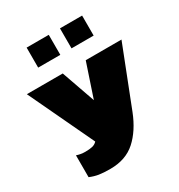

<svg xmlns="http://www.w3.org/2000/svg" viewBox="-206 -859 1094 1172"><g transform="rotate(-30 341.0 -272.5)"><path d="M156 -580V-721H312V-580ZM391 -580V-721H547V-580ZM229 176Q180 176 149.5 171Q119 166 88 153V-1Q117 9 148 9Q178 9 198 4.5Q218 0 232 -15L15 -474H268L351 -238L430 -474H682L519 -57Q476 52 407 114Q338 176 229 176Z"/></g></svg>

Font: Kanit Black
Style: Regular
Weight: 900
Designer: Katatrad Team
Foundry: CadsonDemak
Version: Version 2.000; ttfautohint (v1.8.3)